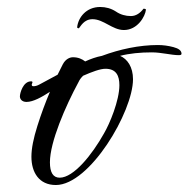

<svg xmlns="http://www.w3.org/2000/svg" viewBox="-20 -559 540 550"><path d="M335 -473C374 -473 396 -512 398 -531C398 -533 396 -534 391 -534C382 -522 370 -513 355 -513C340 -513 325 -517 312 -526C298 -535 283 -539 267 -539C227 -539 204 -509 201 -481C201 -479 203 -478 206 -478C211 -483 220 -504 245 -504C277 -504 302 -473 335 -473ZM140 -29C237 -29 361 -239 361 -332C361 -367 345 -390 324 -399C351 -406 382 -409 415 -409C442 -409 471 -401 492 -401C497 -401 500 -402 500 -405C500 -414 492 -420 477 -424C462 -428 447 -430 432 -430C379 -430 323 -418 272 -399C256 -396 239 -390 224 -383C215 -390 204 -395 189 -395C180 -395 168 -390 160 -375L145 -345C124 -334 106 -324 93 -317C86 -313 80 -312 76 -312C73 -312 71 -313 71 -316C71 -317 71 -319 72 -320C72 -321 73 -322 73 -323C73 -325 72 -326 69 -326C46 -326 37 -292 37 -283C37 -275 43 -267 56 -267C75 -267 100 -281 123 -296C110 -265 98 -233 87 -198C76 -163 70 -134 70 -110C70 -65 92 -29 140 -29ZM151 -50C132 -50 123 -65 123 -94C123 -152 167 -254 205 -324C208 -331 213 -337 218 -342C243 -353 267 -362 282 -362C313 -362 322 -342 322 -315C322 -271 294 -204 278 -177C244 -116 191 -50 151 -50Z"/></svg>

Font: Comforter
Style: Regular
Weight: 400
Designer: Robert E. Leuschke
Foundry: Robert E. Leuschke
Version: Version 1.013; ttfautohint (v1.8.3)